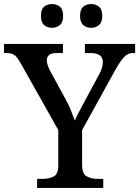

<svg xmlns="http://www.w3.org/2000/svg" viewBox="-24 -932 690 952"><path d="M160 0V-45H185Q218 -45 241.5 -56.5Q265 -68 265 -112V-287L80 -616Q64 -645 50 -657Q36 -669 9 -669H-4V-714H288V-669H256Q229 -669 218.5 -658.5Q208 -648 208 -633Q208 -620 213.5 -605.5Q219 -591 225 -580L299 -444Q316 -414 327.5 -385.5Q339 -357 347 -334Q356 -356 372.5 -386.5Q389 -417 406 -449L468 -564Q478 -582 482 -597.5Q486 -613 486 -624Q486 -669 425 -669H397V-714H646V-669H634Q612 -669 594.5 -652.5Q577 -636 551 -591L383 -287V-116Q383 -70 406 -57.5Q429 -45 461 -45H488V0ZM428 -794Q405 -794 389 -807.5Q373 -821 373 -853Q373 -886 389 -899Q405 -912 428 -912Q450 -912 466.5 -899Q483 -886 483 -853Q483 -821 466.5 -807.5Q450 -794 428 -794ZM234 -794Q211 -794 195 -807.5Q179 -821 179 -853Q179 -886 195 -899Q211 -912 234 -912Q256 -912 272.5 -899Q289 -886 289 -853Q289 -821 272.5 -807.5Q256 -794 234 -794Z"/></svg>

Font: Noto Serif Lao Medium
Style: Regular
Weight: 500
Designer: Monotype Design Team
Foundry: Monotype Imaging Inc.
Version: Version 2.003; ttfautohint (v1.8.4.7-5d5b)